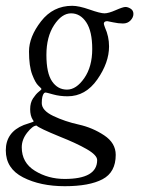

<svg xmlns="http://www.w3.org/2000/svg" viewBox="-44 -447 499 662"><path d="M38 -16Q52 -21 62 -24Q72 -27 72 -28.5Q72 -30 69 -34Q60 -48 60 -70.5Q60 -93 70 -108Q80 -123 89.5 -130.5Q99 -138 99 -140Q99 -142 88.5 -151.5Q78 -161 67 -190Q56 -219 56 -269.5Q56 -320 97.5 -373.5Q139 -427 205 -427Q228 -427 265 -414Q302 -401 316 -401Q330 -401 355 -412Q380 -423 388.5 -423Q397 -423 406.5 -417Q416 -411 416 -399Q416 -387 406 -376.5Q396 -366 380 -366Q364 -366 346 -370Q328 -374 326 -374Q314 -374 314 -365Q314 -363 318 -352Q332 -321 332 -287Q332 -231 291.5 -173Q251 -115 189 -115Q162 -115 139 -121.5Q116 -128 113.5 -128Q111 -128 108 -126Q100 -117 100 -91.5Q100 -66 140 -47Q180 -28 227.5 -17.5Q275 -7 315 19.5Q355 46 355 87Q355 147 309.5 171Q264 195 179.5 195Q95 195 35.5 164.5Q-24 134 -24 71.5Q-24 9 38 -16ZM31 61Q31 114 76.5 142Q122 170 179 170Q291 170 291 105Q291 88 255.5 67.5Q220 47 162 24Q91 -5 82 -14Q69 -14 50 10Q31 34 31 61ZM201 -401Q169 -401 142.5 -360.5Q116 -320 116 -257.5Q116 -195 135.5 -166.5Q155 -138 187 -138Q219 -138 246.5 -177.5Q274 -217 274 -278Q274 -339 253.5 -370Q233 -401 201 -401Z"/></svg>

Font: Sorts Mill Goudy
Style: Italic
Weight: 400
Italic angle: -7.40001°
Version: Version 003.101